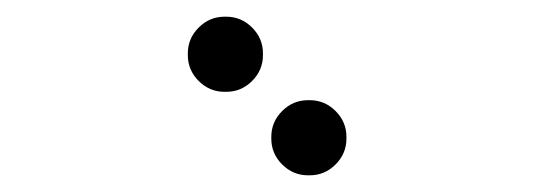

<svg xmlns="http://www.w3.org/2000/svg" viewBox="-20 -815 640 230"><path d="M249 -795Q231 -795 218 -782Q205 -769 205 -751V-749Q205 -731 218 -718Q231 -705 249 -705H251Q269 -705 282 -718Q295 -731 295 -749V-751Q295 -769 282 -782Q269 -795 251 -795ZM349 -695Q331 -695 318 -682Q305 -669 305 -651V-649Q305 -631 318 -618Q331 -605 349 -605H351Q369 -605 382 -618Q395 -631 395 -649V-651Q395 -669 382 -682Q369 -695 351 -695Z"/></svg>

Font: Doto Black Rounded Black
Style: Regular
Weight: 900
Monospace: yes
Version: Version 1.000